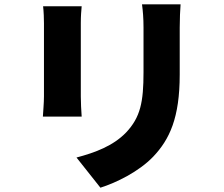

<svg xmlns="http://www.w3.org/2000/svg" viewBox="-20 -806 1040 891"><path d="M180 -777C183 -752 184 -717 184 -698V-359C184 -328 180 -285 179 -265H359C357 -291 355 -333 355 -358V-698C355 -734 357 -752 359 -777ZM639 -786C643 -756 646 -722 646 -678V-471C646 -333 632 -262 565 -191C505 -129 422 -98 335 -75L446 65C519 42 624 -9 691 -79C767 -159 814 -259 814 -460V-678C814 -722 816 -756 818 -786Z"/></svg>

Font: Noto Sans Korean Black
Style: Bold
Weight: 900
Designer: Ryoko NISHIZUKA (kana & ideographs); Paul D. Hunt (Latin, Greek & Cyrillic); Wenlong ZHANG (bopomofo); Sandoll Communica
Foundry: Adobe Systems Incorporated
Version: Version 1.000;PS 1;hotconv 1.0.78;makeotf.lib2.5.61930